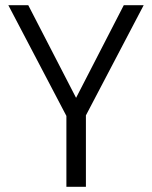

<svg xmlns="http://www.w3.org/2000/svg" viewBox="-20 -720 587 740"><path d="M12.1 -700H88.9L273.2 -342.9L457.1 -700H533.8L311.1 -275.3V0H235.9V-273.2Z"/></svg>

Font: Myanmar KatKuu
Style: Regular
Weight: 400
Designer: Khon Soe Zaw Thu
Foundry: MPUA
Version: Version 1.00 September 13, 2016, initial release